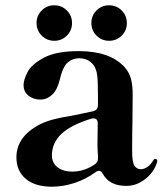

<svg xmlns="http://www.w3.org/2000/svg" viewBox="-20 -691 616 725"><path d="M574 -83 573 -78Q561 -40 528 -14.5Q495 11 457 11Q393 11 368 -35Q362 -46 354 -46Q347 -46 341 -41Q304 -14 261 0Q218 14 176 14Q113 14 77.5 -15.5Q42 -45 42 -97Q42 -175 130 -221Q154 -233 183 -240.5Q212 -248 256 -255L332 -271Q350 -276 350 -295V-321Q350 -382 347 -406.5Q344 -431 332 -447Q312 -471 279 -471Q254 -471 235.5 -455Q217 -439 205 -388Q196 -351 176.5 -333Q157 -315 132 -315Q107 -315 88 -329.5Q69 -344 69 -370Q69 -390 84.5 -419.5Q100 -449 146.5 -473.5Q193 -498 277 -498Q395 -498 450 -438Q468 -418 474.5 -393.5Q481 -369 481 -333L480 -223Q479 -190 479 -121Q479 -77 488 -64.5Q497 -52 512 -52Q524 -52 536.5 -60.5Q549 -69 559 -86Q562 -91 566 -91Q569 -91 571.5 -89Q574 -87 574 -83ZM339 -71Q350 -79 350 -93Q350 -109 349 -117L348 -140L349 -225Q349 -244 333 -244Q328 -244 325 -243Q247 -219 211.5 -185Q176 -151 176 -104Q176 -76 197 -59.5Q218 -43 253 -43Q298 -43 339 -71ZM185 -671Q157 -671 137.5 -651.5Q118 -632 118 -604Q118 -576 137.5 -556.5Q157 -537 185 -537Q213 -537 232.5 -556.5Q252 -576 252 -604Q252 -632 232.5 -651.5Q213 -671 185 -671ZM392 -671Q364 -671 344.5 -651.5Q325 -632 325 -604Q325 -576 344.5 -556.5Q364 -537 392 -537Q420 -537 439.5 -556.5Q459 -576 459 -604Q459 -632 439.5 -651.5Q420 -671 392 -671Z"/></svg>

Font: Shippori Mincho B1 ExtraBold
Style: Regular
Weight: 800
Designer: FONTDASU
Foundry: FONTDASU / Google Inc. / but / Adobe
Version: Version 3.110; ttfautohint (v1.8.3)